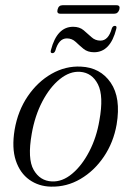

<svg xmlns="http://www.w3.org/2000/svg" viewBox="-20 -706 496 735"><path d="M290 -451Q364 -447.5 403.8 -389.5Q443.5 -331.5 426.5 -229.5Q414.5 -161 377.8 -106.5Q341 -52 288.2 -21Q235.5 10 175 8.5Q128 7.5 92.2 -18Q56.5 -43.5 40.5 -91.5Q24.5 -139.5 36 -209.5Q48.5 -282 86.2 -337.5Q124 -393 177.5 -423.5Q231 -454 290 -451ZM178.5 -11.5Q218.5 -9.5 256 -40.8Q293.5 -72 321.5 -125.8Q349.5 -179.5 360.5 -245Q377.5 -338.5 355 -383Q332.5 -427.5 287 -431Q247.5 -434 209.2 -403.2Q171 -372.5 142.2 -317.8Q113.5 -263 101.5 -194Q84.5 -98 108.8 -55.8Q133 -13.5 178.5 -11.5ZM340 -506Q315.5 -506 299.5 -519.2Q283.5 -532.5 269.5 -545.8Q255.5 -559 236 -559Q205 -559 192 -512.5Q188.5 -502.5 180.5 -502.5Q171.5 -502.5 175 -514.5Q198 -603.5 260 -603.5Q284.5 -603.5 300.2 -590.2Q316 -577 330.2 -563.8Q344.5 -550.5 364.5 -550.5Q395 -550.5 408 -597Q411.5 -607 420 -607Q428.5 -607 425 -595Q402.5 -506 340 -506ZM200.5 -670Q204.5 -686 219.5 -686H426Q441 -686 437 -670Q432 -653.5 417.5 -653.5H211Q196 -653.5 200.5 -670Z"/></svg>

Font: Fraunces 72pt S000 Light
Style: Italic
Weight: 300
Italic angle: -16°
Version: Version 1.000; ttfautohint (v1.8.3)